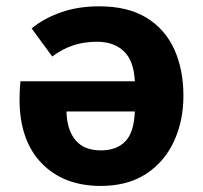

<svg xmlns="http://www.w3.org/2000/svg" viewBox="-20 -583 655 620"><path d="M300.5 -562.6Q393.3 -562.6 453.3 -525.6Q513.3 -488.7 542.8 -423.6Q572.3 -358.5 572.3 -273.8Q572.3 -192.8 541.8 -126.7Q511.3 -60.5 451.8 -21.5Q392.3 17.4 305.6 17.4Q185.1 17.4 114.1 -56.2Q43.1 -129.7 43.1 -262.6Q43.1 -275.9 43.8 -291.8Q44.6 -307.7 46.2 -320.5H415.4Q412.3 -386.7 380 -417.4Q347.7 -448.2 293.3 -448.2Q252.8 -448.2 217.4 -436.9Q182.1 -425.6 148.7 -400.5L82.1 -491.3Q121.5 -523.6 176.7 -543.1Q231.8 -562.6 300.5 -562.6ZM305.6 -97.4Q356.4 -97.4 384.6 -126.4Q412.8 -155.4 415.4 -223.1H194.9V-217.4Q197.4 -161 224.9 -129.2Q252.3 -97.4 305.6 -97.4Z"/></svg>

Font: FiraCode Nerd Font
Style: Bold
Weight: 700
Designer: Carrois Corporate, Edenspiekermann AG, Nikita Prokopov
Foundry: Carrois Corporate, Edenspiekermann AG, Nikita Prokopov
Version: Version 6.002;Nerd Fonts 2.1.0